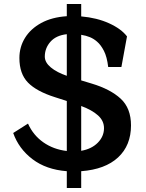

<svg xmlns="http://www.w3.org/2000/svg" viewBox="-20 -860 730 960"><path d="M314 80V-4Q211 -12 142.5 -64Q74 -116 46 -195L120 -242Q146 -184 196.5 -148.5Q247 -113 314 -105V-355L255 -374Q163 -403 120 -447Q77 -491 77 -570Q77 -625 105 -670.5Q133 -716 186 -745Q239 -774 314 -779V-840H386V-778Q465 -771 525.5 -743.5Q586 -716 615 -678L587 -525H521Q515 -576 499.5 -606Q484 -636 465 -652Q449 -666 430 -674Q411 -682 386 -686V-458L439 -442Q532 -414 583.5 -366.5Q635 -319 635 -233Q635 -133 570.5 -73Q506 -13 386 -4V80ZM314 -689Q260 -683 232 -651Q204 -619 204 -577Q204 -548 234 -523Q264 -498 314 -481ZM386 -106Q438 -115 469 -146.5Q500 -178 500 -219Q500 -256 470 -283Q440 -310 386 -330Z"/></svg>

Font: RocknRoll One
Style: Regular
Weight: 400
Designer: Fontworks Inc.
Foundry: Fontworks Inc.
Version: Version 1.100